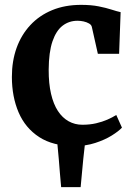

<svg xmlns="http://www.w3.org/2000/svg" viewBox="-20 -590 551 790"><path d="M231.6 180Q228.6 148 226.4 121Q224.1 94 221.9 64.8Q219.6 35.5 215.6 -3H330.1Q325.6 35.5 322.6 64.8Q319.7 94 317.3 121Q314.8 148 311.8 180ZM286.8 11Q198.1 11 141.1 -26.1Q84.1 -63.3 56.5 -127.6Q29 -192 28.9 -273.2Q28.8 -338.6 48.3 -392.9Q67.9 -447.2 105 -486.9Q142 -526.6 194.7 -548.3Q247.4 -570 313.5 -570Q355.4 -570 386.1 -563.8Q416.8 -557.7 438.9 -550.5Q461.1 -543.3 476.3 -540L470.1 -368.7H382.6L357.9 -479Q356.1 -487.8 346.3 -493.4Q336.5 -499.1 323.6 -501.9Q310.7 -504.6 299.1 -504.6Q264.1 -504.6 237.6 -484.3Q211.1 -464 195.9 -419.8Q180.8 -375.6 180.3 -303.1Q180.1 -246.5 190 -204Q199.9 -161.4 218.3 -133.3Q236.8 -105.2 262.4 -91Q288.1 -76.7 318.8 -76.7Q349.6 -76.7 375.4 -82.7Q401.2 -88.7 422.1 -97.9Q443 -107.1 458.4 -116.9L481.8 -64.8Q468 -49.9 439.5 -32.2Q411 -14.5 371.8 -1.8Q332.7 11 286.8 11Z"/></svg>

Font: Merriweather Light
Style: Regular
Weight: 300
Designer: Eben Sorkin
Foundry: Eben Sorkin
Version: Version 2.100